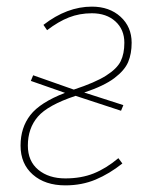

<svg xmlns="http://www.w3.org/2000/svg" viewBox="-20 -549 463 579"><path d="M64 -110Q64 -63 95.5 -37Q127 -11 177 -11Q225 -11 262.5 -26Q300 -41 337 -72L349 -56Q310 -25 268.5 -7.5Q227 10 177 10Q116 10 79 -22.5Q42 -55 42 -110Q42 -164 71.5 -202Q101 -240 176 -269L73 -305L80 -322L202 -279H203Q267 -300 300 -321Q333 -342 344 -364.5Q355 -387 355 -420Q355 -460 328 -484.5Q301 -509 257 -509Q220 -509 188 -496.5Q156 -484 122 -458L111 -474Q182 -529 257 -529Q310 -529 343.5 -498.5Q377 -468 377 -420Q377 -387 366.5 -362Q356 -337 325 -313.5Q294 -290 234 -270L352 -232L345 -215L208 -260Q124 -232 94 -197Q64 -162 64 -110Z"/></svg>

Font: Fira Sans Condensed Thin
Style: Italic
Weight: 250
Width: 3
Italic angle: -8°
Designer: Carrois Corporate & Edenspiekermann AG
Foundry: Carrois Corporate GbR & Edenspiekermann AG
Version: Version 4.203